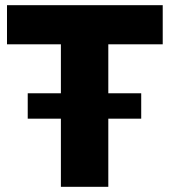

<svg xmlns="http://www.w3.org/2000/svg" viewBox="-20 -721 654 741"><path d="M608 -550H398V-361H525V-263H398V0H215V-263H87V-361H215V-550H7V-701H608Z"/></svg>

Font: Gontserrat
Style: Bold
Weight: 700
Designer: Julieta Ulanovsky
Foundry: Julieta Ulanovsky
Version: Version 6.001